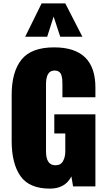

<svg xmlns="http://www.w3.org/2000/svg" viewBox="-20 -1102 635 1135"><path d="M129 -885 226 -1082H366L467 -885H336L297 -1004L259 -885ZM275 13Q153 13 101 -61Q49 -135 49 -269V-541Q49 -677 107 -749.5Q165 -822 300 -822Q544 -822 544 -585V-527H349V-604Q349 -622 348 -632.5Q347 -643 343 -657Q339 -671 328.5 -678Q318 -685 302 -685Q252 -685 252 -604V-207Q252 -125 308 -125Q339 -125 352.5 -149.5Q366 -174 366 -207V-313H301V-426H544V0H412L402 -59Q365 13 275 13Z"/></svg>

Font: Oswald Heavy
Style: Regular
Weight: 400
Designer: Vernon Adams
Foundry: Vernon Adams
Version: Version 4.101